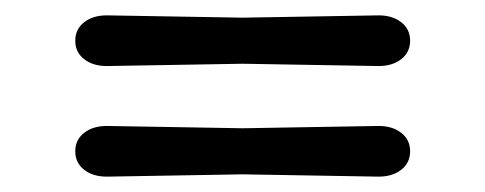

<svg xmlns="http://www.w3.org/2000/svg" viewBox="-20 -386 632 250"><path d="M296 -363 473 -366Q491 -366 502.5 -357Q514 -348 514 -333Q514 -318 502.5 -309Q491 -300 473 -300L296 -303L119 -300Q101 -300 89.5 -309Q78 -318 78 -333Q78 -348 89.5 -357Q101 -366 119 -366Q119 -366 296 -363ZM296 -219 473 -222Q491 -222 502.5 -213Q514 -204 514 -189Q514 -174 502.5 -165Q491 -156 473 -156L296 -159L119 -156Q101 -156 89.5 -165Q78 -174 78 -189Q78 -204 89.5 -213Q101 -222 119 -222Z"/></svg>

Font: Delius
Style: Regular
Weight: 400
Designer: Natalia Raices
Foundry: Natalia Raices
Version: Version 1.001